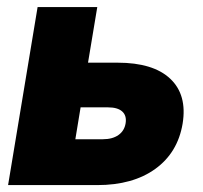

<svg xmlns="http://www.w3.org/2000/svg" viewBox="-20 -536 587 556"><path d="M234.9 -354.5H320.3Q423.8 -354.5 473.1 -307.9Q522.5 -261.2 508.8 -177.7Q494.6 -93.8 429.7 -46.9Q364.7 0 261.7 0H3.4L88.9 -515.6H261.7ZM213.4 -225.1 198.2 -132.8H277.8Q305.7 -132.8 323 -145Q340.3 -157.2 343.8 -179.2Q347.2 -201.2 334 -213.1Q320.8 -225.1 293 -225.1Z"/></svg>

Font: Inter Display Extra Bold
Style: Italic
Weight: 800
Italic angle: -9.39999°
Designer: Rasmus Andersson
Foundry: rsms
Version: Version 4.000;git-4fc901f